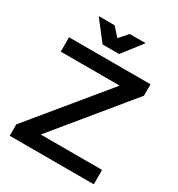

<svg xmlns="http://www.w3.org/2000/svg" viewBox="-208 -1035 1082 1169"><g transform="rotate(30 333.0 -451.0)"><path d="M50 -700H623V-620L197 -101H628V0H37V-80L464 -599H50ZM365 -764H249L142 -902H254L307 -842.5L360 -902H472Z"/></g></svg>

Font: Argentum Sans
Style: Regular
Weight: 400
Designer: Julieta Ulanovsky, Owen Earl, Chris M. Simpson, Rasmus Andersson, Cristiano Sobral
Foundry: The Argentum Sans Project Authors
Version: Version 3.135; ttfautohint (v1.8.4.7-5d5b-dirty)